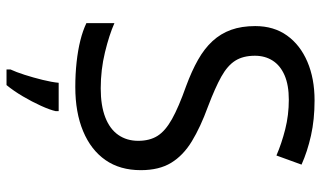

<svg xmlns="http://www.w3.org/2000/svg" viewBox="-218 -546 985 589"><g transform="rotate(90 274.5 -251.5)"><path d="M502 -191Q502 -127 471 -82.5Q440 -38 382.5 -14Q325 10 247 10Q207 10 170.5 6Q134 2 104 -5.5Q74 -13 51 -24V-110Q87 -94 140.5 -81Q194 -68 251 -68Q304 -68 340 -82Q376 -96 394 -122Q412 -148 412 -183Q412 -218 397 -242Q382 -266 345.5 -286.5Q309 -307 244 -330Q198 -347 163.5 -366.5Q129 -386 106 -411Q83 -436 71.5 -468Q60 -500 60 -542Q60 -599 89 -639.5Q118 -680 169.5 -702Q221 -724 288 -724Q347 -724 396 -713Q445 -702 485 -684L457 -607Q420 -623 376.5 -634Q333 -645 286 -645Q241 -645 211 -632Q181 -619 166 -595.5Q151 -572 151 -541Q151 -505 166 -481Q181 -457 215 -438Q249 -419 307 -397Q370 -374 413.5 -347.5Q457 -321 479.5 -284Q502 -247 502 -191ZM321 70Q317 88 304.5 115.5Q292 143 275.5 171Q259 199 241 221H193V209Q201 192 209.5 165.5Q218 139 225 110.5Q232 82 234 61H321Z"/></g></svg>

Font: Noto Sans Thaana
Style: Regular
Weight: 400
Designer: Monotype Design Team
Foundry: Monotype Imaging Inc.
Version: Version 2.001